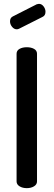

<svg xmlns="http://www.w3.org/2000/svg" viewBox="-20 -976 278 996"><path d="M66 -35V-697Q66 -714 81.5 -722.5Q97 -731 119 -731Q141 -731 156.5 -722.5Q172 -714 172 -697V-35Q172 -19 156.5 -9.5Q141 0 119 0Q97 0 81.5 -9.5Q66 -19 66 -35ZM200 -888 79 -827Q73 -824 67 -824Q53 -824 42.5 -837Q32 -850 32 -865Q32 -884 47 -891L171 -954Q181 -956 182 -956Q196 -956 206 -943Q216 -930 216 -915Q216 -895 200 -888Z"/></svg>

Font: AkaAcidDosis
Style: SemiBold
Weight: 600
Designer: Edgar Tolentino, Pablo Impallari, Igino Marini, Cyberella
Foundry: Edgar Tolentino, Pablo Impallari, Igino Marini, Cyberella
Version: Version 1.007